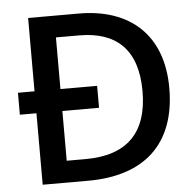

<svg xmlns="http://www.w3.org/2000/svg" viewBox="-51 -766 836 819"><g transform="rotate(-5 366.5 -357.0)"><path d="M316 -714H99V-400H28V-306H99V0H294C533 0 673 -123 673 -364C673 -593 533 -714 316 -714ZM310 -621C467 -621 558 -540 558 -361C558 -183 469 -93 291 -93H210V-306H367V-400H210V-621Z"/></g></svg>

Font: Noto Sans Lisu Medium
Style: Regular
Weight: 500
Designer: Monotype Design Team. David Williams.
Foundry: Monotype Imaging Inc.
Version: Version 2.102